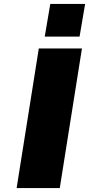

<svg xmlns="http://www.w3.org/2000/svg" viewBox="-20 -950 466 970"><path d="M64 0 176 -705H394L282 0ZM206 -765 234 -930H410L382 -765Z"/></svg>

Font: Nunito Sans 7pt Expanded Black
Style: Italic
Weight: 900
Width: 7
Italic angle: -9°
Designer: Vernon Adams
Foundry: Vernon Adams
Version: Version 3.101;gftools[0.9.27]